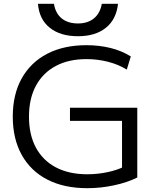

<svg xmlns="http://www.w3.org/2000/svg" viewBox="-20 -977 820 1007"><path d="M438 10Q316 10 228.5 -35Q141 -80 94 -164.5Q47 -249 47 -365Q47 -482 94 -566Q141 -650 227.5 -695Q314 -740 434 -740Q500 -740 559 -725.5Q618 -711 666 -681L645 -612Q601 -639 546.5 -653Q492 -667 434 -667Q340 -667 272.5 -631Q205 -595 168.5 -527.5Q132 -460 132 -365Q132 -270 168.5 -202.5Q205 -135 273.5 -99Q342 -63 438 -63Q491 -63 543.5 -74Q596 -85 635 -105L620 -74V-343H347V-412H700V-46Q648 -20 578 -5Q508 10 438 10ZM389 -787Q297 -787 241.5 -831Q186 -875 179 -957H263Q271 -907 303.5 -880.5Q336 -854 389 -854Q440 -854 472.5 -880.5Q505 -907 514 -957H599Q590 -875 535 -831Q480 -787 389 -787Z"/></svg>

Font: M PLUS 2
Style: Regular
Weight: 400
Designer: Coji Morishita
Foundry: UNDERFOREST DESIGN
Version: Version 1.001